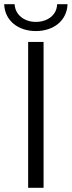

<svg xmlns="http://www.w3.org/2000/svg" viewBox="-21 -901 344 921"><path d="M151 -752C235 -752 300 -801 303 -881H253C252 -829 207 -796 151 -796C96 -796 52 -829 49 -881H-1C2 -801 67 -752 151 -752ZM188 0V-700H114V0Z"/></svg>

Font: Montserrat Z
Style: Regular
Weight: 400
Designer: Julieta Ulanovsky
Foundry: Julieta Ulanovsky
Version: Version 8.000